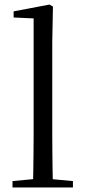

<svg xmlns="http://www.w3.org/2000/svg" viewBox="-20 -825 374 845"><path d="M35 0V-28L151 -39H183L301 -28V0ZM125 0Q126 -31 126.5 -70.5Q127 -110 127.5 -151.5Q128 -193 128 -229V-744L40 -748V-775L198 -805L213 -796L210 -641V-229Q210 -193 210.5 -151.5Q211 -110 211.5 -70.5Q212 -31 213 0Z"/></svg>

Font: Noto Serif TC ExtraLight
Style: Regular
Weight: 400
Version: Version 2.002-H1;hotconv 1.1.0;makeotfexe 2.6.0